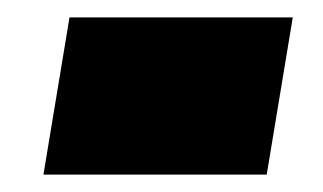

<svg xmlns="http://www.w3.org/2000/svg" viewBox="-20 -431 372 221"><path d="M30 -230 60 -411H317L287 -230Z"/></svg>

Font: Georama SemiCondensed Black
Style: Italic
Weight: 900
Width: 4
Italic angle: -9°
Designer: Jean-Baptiste Levee
Foundry: Production Type
Version: Version 1.000